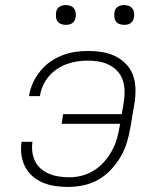

<svg xmlns="http://www.w3.org/2000/svg" viewBox="-20 -729 640 757"><path d="M249 8Q223 8 198 4.5Q173 1 150 -8.5Q127 -18 108.5 -34Q90 -50 79 -71.5Q68 -93 64.5 -118.5Q61 -144 65 -170H108Q105 -150 107.5 -130Q110 -110 118.5 -93Q127 -76 141.5 -63.5Q156 -51 174.5 -43.5Q193 -36 213 -33Q233 -30 253 -30Q278 -30 303 -36.5Q328 -43 350.5 -57Q373 -71 391 -91.5Q409 -112 421.5 -135Q434 -158 441 -182.5Q448 -207 452 -232L454 -241H223L229 -279H460L469 -332Q472 -354 471 -375.5Q470 -397 463 -416Q456 -435 441.5 -450Q427 -465 408.5 -474Q390 -483 369 -486.5Q348 -490 326 -490Q306 -490 285.5 -487Q265 -484 245 -477Q225 -470 206 -457.5Q187 -445 173 -428.5Q159 -412 150 -392.5Q141 -373 138 -353V-350H95V-354Q99 -379 110.5 -403.5Q122 -428 139.5 -449.5Q157 -471 179.5 -486.5Q202 -502 227 -511.5Q252 -521 277.5 -524.5Q303 -528 329 -528Q357 -528 384 -523.5Q411 -519 434.5 -507.5Q458 -496 476.5 -477Q495 -458 504 -433.5Q513 -409 514 -381.5Q515 -354 511 -326L494 -226Q489 -196 480 -166.5Q471 -137 455 -110Q439 -83 417 -59.5Q395 -36 367.5 -20.5Q340 -5 309.5 1.5Q279 8 249 8ZM470 -631Q460 -631 451.5 -634Q443 -637 437.5 -644Q432 -651 431 -660.5Q430 -670 431 -680Q432 -686 435 -692Q438 -698 444 -702Q450 -706 456.5 -707.5Q463 -709 469 -709Q479 -709 487.5 -706Q496 -703 501.5 -696Q507 -689 508.5 -679.5Q510 -670 508 -660Q507 -654 504 -648Q501 -642 495.5 -638Q490 -634 483 -632.5Q476 -631 470 -631ZM240 -631Q230 -631 221.5 -634Q213 -637 207.5 -644Q202 -651 201 -660.5Q200 -670 201 -680Q202 -686 205 -692Q208 -698 214 -702Q220 -706 226.5 -707.5Q233 -709 239 -709Q249 -709 257.5 -706Q266 -703 271.5 -696Q277 -689 278.5 -679.5Q280 -670 278 -660Q277 -654 274 -648Q271 -642 265.5 -638Q260 -634 253 -632.5Q246 -631 240 -631Z"/></svg>

Font: Iosevka Aile Extralight
Style: Italic
Weight: 200
Italic angle: -9°
Designer: Belleve Invis
Foundry: Belleve Invis
Version: Version 31.1.0; ttfautohint (v1.8.4)